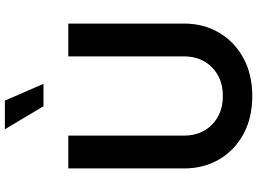

<svg xmlns="http://www.w3.org/2000/svg" viewBox="-154 -892 1058 790"><g transform="rotate(-90 375.0 -497.0)"><path d="M538 -745H673V-269Q673 -188 635.5 -124.5Q598 -61 531 -24.5Q464 12 375 12Q285 12 218 -24.5Q151 -61 114 -124.5Q77 -188 77 -269V-745H212V-269Q212 -198 257.5 -153.5Q303 -109 375 -109Q447 -109 492.5 -153.5Q538 -198 538 -269ZM425 -847H333L238 -1006H356Z"/></g></svg>

Font: Plus Jakarta Text
Style: Bold
Weight: 700
Designer: Gumpita Rahayu
Foundry: Tokotype Studio
Version: Version 1.000